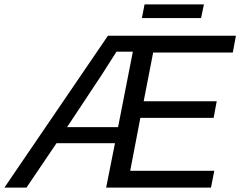

<svg xmlns="http://www.w3.org/2000/svg" viewBox="-60 -850 1089 870"><path d="M896 0H421L461 -201H196L60 0H-40L429 -688H1009L995 -612H634L591 -391H922L908 -316H576L530 -76H911ZM475 -274 542 -616H468L401 -511L244 -274ZM864 -830 851 -768H583L595 -830Z"/></svg>

Font: Libra Sans
Style: Italic
Weight: 400
Italic angle: -12°
Foundry: Context Ltd
Version: Version 1.002